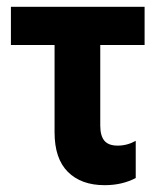

<svg xmlns="http://www.w3.org/2000/svg" viewBox="-20 -532 456 563"><path d="M404 -512V-400H274V-164Q274 -134 286 -119.5Q298 -105 325 -105Q353 -105 378 -119V-10Q338 11 287 11Q218 11 179 -28Q140 -67 140 -144V-400H12V-512Z"/></svg>

Font: Geom SemiBold
Style: Bold
Weight: 600
Version: Version 1.102